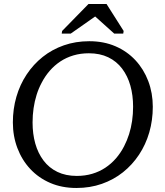

<svg xmlns="http://www.w3.org/2000/svg" viewBox="-20 -925 820 955"><path d="M360 10Q288 10 230 -15Q172 -40 130.5 -84.5Q89 -129 66.5 -188.5Q44 -248 44 -316Q44 -383 61.5 -443.5Q79 -504 112.5 -554.5Q146 -605 192.5 -642Q239 -679 297.5 -699.5Q356 -720 424 -720Q496 -720 554 -695Q612 -670 653.5 -625.5Q695 -581 717.5 -521.5Q740 -462 740 -394Q740 -327 722.5 -266.5Q705 -206 671.5 -155.5Q638 -105 591.5 -68Q545 -31 486.5 -10.5Q428 10 360 10ZM422 -660Q381 -660 345.5 -649.5Q310 -639 280.5 -619.5Q251 -600 227.5 -573Q204 -546 187 -513Q172 -485 162 -453Q152 -421 147 -386.5Q142 -352 142 -316Q142 -259 155.5 -211Q169 -163 196.5 -126.5Q224 -90 265.5 -70Q307 -50 362 -50Q403 -50 438.5 -60.5Q474 -71 503.5 -90.5Q533 -110 556.5 -137Q580 -164 597 -197Q612 -226 622 -257.5Q632 -289 637 -323.5Q642 -358 642 -394Q642 -451 628.5 -499Q615 -547 587.5 -583.5Q560 -620 518.5 -640Q477 -660 422 -660ZM510 -905H420L289 -771L287 -758H332L459 -847H449L548 -758H593L595 -771Z"/></svg>

Font: Roboto Serif 20pt
Style: Italic
Weight: 400
Italic angle: -10°
Designer: Greg Gazdowicz
Foundry: Commercial Type
Version: Version 1.008